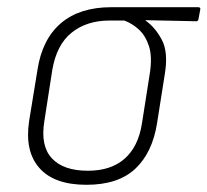

<svg xmlns="http://www.w3.org/2000/svg" viewBox="-20 -502 576 533"><path d="M220 11Q130 11 89 -36Q48 -83 61 -167L84 -308Q97 -393 149 -437.5Q201 -482 289 -482H530Q537 -482 536 -476L531 -449Q530 -443 525 -443L384 -446V-445Q411 -426 429.5 -391Q448 -356 437 -293L416 -160Q403 -78 355.5 -33.5Q308 11 220 11ZM224 -28Q288 -28 326 -61.5Q364 -95 374 -159L396 -299Q403 -345 393.5 -374Q384 -403 365.5 -420Q347 -437 325 -445H284Q221 -445 179 -411.5Q137 -378 125 -307L103 -165Q92 -97 124 -62.5Q156 -28 224 -28Z"/></svg>

Font: Sofia Sans Semi Condensed ExtraLight
Style: Italic
Weight: 250
Italic angle: -9°
Version: Version 4.100